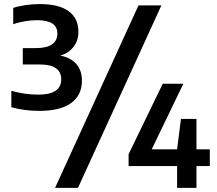

<svg xmlns="http://www.w3.org/2000/svg" viewBox="-20 -834 1040 922"><path d="M373.5 -446.5Q373.5 -377 321.5 -339.2Q269.5 -301.5 168.5 -301.5Q97.5 -301.5 34.5 -319V-398Q65 -389 99 -384.2Q133 -379.5 163.5 -379.5Q274 -379.5 274 -453Q274 -488 248.8 -506.2Q223.5 -524.5 169 -524.5H89.5V-603H151.5Q204 -603 229.8 -621Q255.5 -639 255.5 -672.5Q255.5 -737 159 -737Q130 -737 99.5 -732Q69 -727 43.5 -717.5V-796Q68 -804.5 102.8 -809.5Q137.5 -814.5 171 -814.5Q263 -814.5 309.8 -780.2Q356.5 -746 356.5 -681Q356.5 -639.5 333.5 -609.5Q310.5 -579.5 270 -567Q320 -557 346.8 -526.2Q373.5 -495.5 373.5 -446.5ZM244.5 68 645 -808H755L354.5 68ZM987.5 -117V-36.5H923.5V68H830.5V-36.5H597.5V-93.5L761.5 -432H860.5L708.5 -117H830.5L849 -263H923.5V-117Z"/></svg>

Font: Encode Sans SemiBold
Style: Regular
Weight: 600
Designer: Multiple Designers
Foundry: Impallari Type
Version: Version 2.000